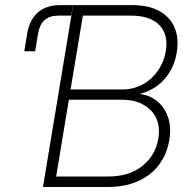

<svg xmlns="http://www.w3.org/2000/svg" viewBox="-20 -748 776 768"><path d="M77.1 -543 88.4 -611.8Q97.7 -668.5 131.1 -698Q164.6 -727.5 220.7 -727.5H272L264.6 -685.5H214.8Q178.7 -685.5 158.4 -667.7Q138.2 -649.9 131.8 -611.3L120.6 -543ZM151.9 0 272.5 -727.5H508.3Q574.7 -727.5 617.7 -703.6Q660.6 -679.7 678.5 -637.2Q696.3 -594.7 687 -537.6Q680.2 -495.1 659.7 -461.2Q639.2 -427.2 609.1 -405Q579.1 -382.8 543 -373.5V-371.1Q578.6 -367.2 607.9 -343.8Q637.2 -320.3 651.6 -280.5Q666 -240.7 657.2 -188Q647.9 -131.8 616.5 -89.6Q585 -47.4 533 -23.7Q481 0 409.7 0ZM204.6 -42H413.1Q497.1 -42 549.8 -84.5Q602.5 -127 613.3 -193.8Q621.1 -240.2 605 -274.9Q588.9 -309.6 553.5 -329.3Q518.1 -349.1 468.3 -349.1H255.4ZM262.2 -390.1H467.8Q514.6 -390.1 551.5 -410.6Q588.4 -431.2 612.1 -465.6Q635.7 -500 643.1 -542Q654.3 -608.9 617.9 -647.2Q581.5 -685.5 503.9 -685.5H311.5Z"/></svg>

Font: Inter 18pt ExtraLight
Style: Italic
Weight: 250
Italic angle: -9.3988°
Designer: Rasmus Andersson
Foundry: rsms
Version: Version 4.001;git-66647c0bb